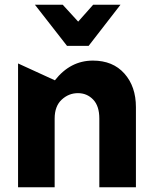

<svg xmlns="http://www.w3.org/2000/svg" viewBox="-20 -788 644 808"><path d="M371 -533Q276 -533 211 -450L56 -521V0H210V-289Q210 -341 239.5 -368.5Q269 -396 308 -396Q346 -396 372 -369Q398 -342 398 -289V0H552V-337Q552 -424 503.5 -478.5Q455 -533 371 -533ZM372 -768 309 -697 244 -768H127L262 -595H353L487 -768Z"/></svg>

Font: Geom
Style: Bold
Weight: 700
Version: Version 1.102